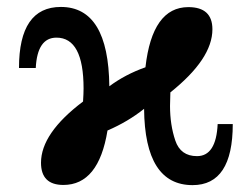

<svg xmlns="http://www.w3.org/2000/svg" viewBox="-20 -519 719 553"><path d="M162.6 13.7Q98.1 13.7 98.1 -50.3Q98.1 -135.3 219.2 -226.6Q220.7 -250.5 220.7 -264.2Q220.7 -410.6 142.6 -410.6Q87.4 -410.6 83 -323.2H34.7Q34.7 -499 155.3 -499Q292.5 -499 294.9 -270.5Q340.8 -304.7 398.9 -325.2Q418.5 -498.5 522.5 -498.5Q591.8 -498.5 591.8 -434.6Q591.8 -349.6 470.7 -252.9Q469.7 -228.5 469.7 -213.9Q469.7 -159.2 484.9 -114.3Q500 -69.3 547.4 -69.3Q602.5 -69.3 606.9 -161.6H650.4Q650.4 14.2 534.7 14.2Q397 14.2 395 -205.6Q348.6 -168.5 289.6 -143.1Q264.2 13.7 162.6 13.7Z"/></svg>

Font: Munson
Style: Bold
Weight: 700
Designer: Paul James MIller
Foundry: High-Logic / Made with FontCreator
Version: Version 2.10;May 5, 2019;FontCreator 11.5.0.2430 64-bit